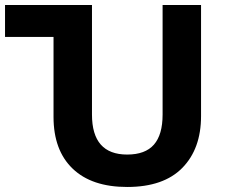

<svg xmlns="http://www.w3.org/2000/svg" viewBox="-24 -734 900 764"><path d="M482 10Q341 10 265 -63Q189 -136 189 -269V-587H-4V-714H342V-278Q342 -119 482 -119Q554 -119 588.5 -158.5Q623 -198 623 -278V-714H776V-272Q776 -142 701.5 -66Q627 10 482 10Z"/></svg>

Font: Noto Sans Georgian Bold
Style: Regular
Weight: 700
Designer: Monotype Design Team, Akaki Razmadze
Foundry: Google LLC
Version: Version 2.005; ttfautohint (v1.8.4.7-5d5b)